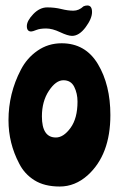

<svg xmlns="http://www.w3.org/2000/svg" viewBox="-20 -657 433 701"><path d="M205 -499Q292 -499 337.5 -423Q383 -347 383 -237Q383 -92 300 -17Q254 24 198 24Q142 24 105.5 1Q69 -22 50 -60Q11 -134 11 -218Q11 -316 56 -402Q78 -445 117 -472Q156 -499 205 -499ZM133 -232Q133 -155 184 -155Q212 -155 237.5 -190Q263 -225 263 -286Q263 -316 251 -340Q239 -364 211.5 -364Q184 -364 158.5 -325.5Q133 -287 133 -232ZM299 -637Q316 -637 316 -613Q316 -589 292.5 -557.5Q269 -526 243 -526Q228 -526 199.5 -539.5Q171 -553 148.5 -553Q126 -553 112.5 -547.5Q99 -542 94 -542Q78 -542 78 -561.5Q78 -581 101.5 -605.5Q125 -630 152.5 -630Q180 -630 204 -624Q228 -618 248 -618Q268 -618 285 -634Q292 -637 299 -637Z"/></svg>

Font: Chicle
Style: Regular
Weight: 400
Designer: Angel Koziupa and Alejandro Paul
Foundry: Angel Koziupa and Alejandro Paul
Version: Version 1.000